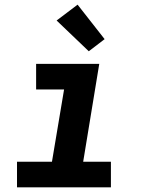

<svg xmlns="http://www.w3.org/2000/svg" viewBox="-20 -804 640 824"><path d="M53 0V-110H203L255 -420H135V-530H406L337 -110H456V0ZM361 -584 223 -716 313 -784 429 -636Z"/></svg>

Font: Iosevka Curly Slab XBdExObl
Style: Regular
Weight: 800
Width: 7
Italic angle: -9°
Monospace: yes
Designer: Belleve Invis
Foundry: Belleve Invis
Version: Version 11.1.0; ttfautohint (v1.8.3)